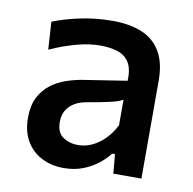

<svg xmlns="http://www.w3.org/2000/svg" viewBox="-64 -574 655 650"><g transform="rotate(10 263.0 -249.0)"><path d="M195 10.5Q152.5 10.5 119 -6.8Q85.5 -24 66.2 -56.8Q47 -89.5 47 -136.5Q47 -178 61.2 -206.2Q75.5 -234.5 99 -252.5Q122.5 -270.5 151.5 -280.5Q180.5 -290.5 210 -295L357.5 -318Q359.5 -359.5 345.2 -381.5Q331 -403.5 305.2 -411.5Q279.5 -419.5 247 -419.5Q230 -419.5 210.2 -417Q190.5 -414.5 168.8 -408.8Q147 -403 123.2 -394.8Q99.5 -386.5 74.5 -375L68.5 -470Q87 -477.5 110 -484.5Q133 -491.5 159.8 -497.2Q186.5 -503 215 -506Q243.5 -509 273 -509Q332 -509 374 -491.5Q416 -474 438.5 -435.8Q461 -397.5 461 -336.5Q461 -312.5 461 -277Q461 -241.5 461 -211V-151Q461 -115.5 461 -79Q461 -42.5 461 0H364.5L358.5 -66H349Q334.5 -47.5 312.8 -30Q291 -12.5 261.2 -1Q231.5 10.5 195 10.5ZM230 -74.5Q254 -74.5 277.2 -85.2Q300.5 -96 320.5 -116Q340.5 -136 355 -164.5V-252.5Q347.5 -248 335.8 -244Q324 -240 300.5 -235Q277 -230 234.5 -222.5Q210 -218.5 192.5 -208Q175 -197.5 165.2 -180.8Q155.5 -164 155.5 -141Q155.5 -104.5 177.8 -89.5Q200 -74.5 230 -74.5Z"/></g></svg>

Font: Commissioner Thin Medium
Style: Regular
Weight: 500
Version: Version 1.000